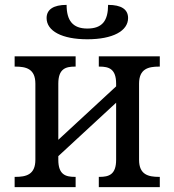

<svg xmlns="http://www.w3.org/2000/svg" viewBox="-20 -767 715 787"><path d="M338 -606C442 -606 505 -640 505 -693C505 -729 477 -747 423 -747C423 -683 400 -650 338 -650C278 -650 253 -683 253 -747C199 -747 171 -728 171 -693C171 -640 234 -606 338 -606ZM40 0H290V-42H287C249 -42 219 -51 219 -112V-127L456 -346V-112C456 -51 426 -42 388 -42H385V0H635V-42H632C588 -42 550 -51 550 -112V-424C550 -485 588 -494 632 -494H635V-536H385V-494H388C426 -494 456 -485 456 -424V-413L219 -194V-424C219 -485 249 -494 287 -494H290V-536H40V-494H43C87 -494 125 -485 125 -424V-112C125 -51 87 -42 43 -42H40Z"/></svg>

Font: Noto Serif
Style: Regular
Weight: 400
Designer: Monotype Design Team
Foundry: Monotype Imaging Inc.
Version: Version 2.015